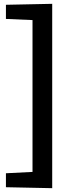

<svg xmlns="http://www.w3.org/2000/svg" viewBox="-20 -877 387 1004"><path d="M253 -857V107L11 102V29L150 22V-772L11 -778V-852Z"/></svg>

Font: Bitter SemiBold
Style: Regular
Weight: 600
Designer: Sol Matas, and Bitter project Authors
Foundry: Sol Matas
Version: Version 2.001